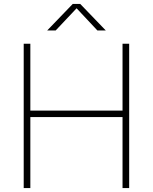

<svg xmlns="http://www.w3.org/2000/svg" viewBox="-20 -964 784 984"><path d="M101.5 0V-740H135.5V-397H608V-740H642V0H608V-364H135.5V0ZM522 -808H479L372.5 -921.5L265.5 -808H222L353 -944H391Z"/></svg>

Font: Encode Sans Semi Expanded Thin
Style: Regular
Weight: 250
Width: 6
Designer: Multiple Designers
Foundry: Impallari Type
Version: Version 2.000